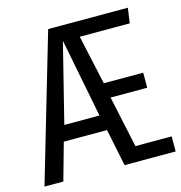

<svg xmlns="http://www.w3.org/2000/svg" viewBox="-115 -782 825 875"><g transform="rotate(-15 297.5 -344.5)"><path d="M126 -175 77 0H-12L190 -689H566L556 -618H320L371 -385H557V-314H384L436 -71H607V0H366L330 -175ZM314 -248 241 -620 148 -248Z"/></g></svg>

Font: FiraDG Mono
Style: Regular
Weight: 400
Designer: Carrois Corporate & Edenspiekermann AG
Foundry: Carrois Corporate GbR & Edenspiekermann AG
Version: Version 3.206